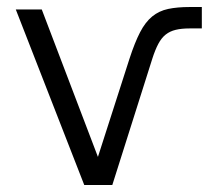

<svg xmlns="http://www.w3.org/2000/svg" viewBox="-20 -527 595 547"><path d="M25 -500H99L259 -80L349 -360Q364 -406 379 -435Q394 -464 413.5 -480Q433 -496 459 -501.5Q485 -507 520 -507H555V-446H520Q497 -446 480.5 -442Q464 -438 452 -428.5Q440 -419 431 -402Q422 -385 414 -360L300 0H220Z"/></svg>

Font: PT Root UI Web
Style: Regular
Weight: 400
Designer: Vitaly Kuzmin
Foundry: ParaType Ltd.
Version: Version 1.000W